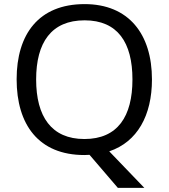

<svg xmlns="http://www.w3.org/2000/svg" viewBox="-20 -745 821 935"><path d="M720 -358C720 -580 606 -725 392 -725C168 -725 61 -578 61 -359C61 -138 168 10 391 10C399 10 408 9 416 9L554 170H683L512 -8C649 -54 720 -183 720 -358ZM156 -358C156 -538 230 -646 392 -646C553 -646 625 -538 625 -358C625 -178 553 -68 391 -68C230 -68 156 -178 156 -358Z"/></svg>

Font: Noto Sans Nandinagari
Style: Regular
Weight: 400
Designer: Ek Type
Foundry: Ek Type
Version: Version 1.002